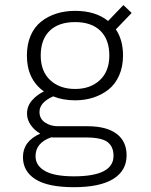

<svg xmlns="http://www.w3.org/2000/svg" viewBox="-20 -556 610 778"><path d="M284.5 -149.5Q235 -149.5 195.5 -165.5Q140 -141 140 -102.5Q140 -75 162.2 -59.8Q184.5 -44.5 214.5 -44.5H334.5Q411.5 -44.5 452.2 -14Q493 16.5 493 73.5Q493 135.5 439 169Q385 202.5 279.5 202.5Q174.5 202.5 123.8 170.5Q73 138.5 73 80.5Q73 16.5 143 -14.5Q119.5 -28 104.5 -49.5Q89.5 -71 89.5 -95.5Q89.5 -126 109.5 -149Q129.5 -172 158 -185.5Q89 -234.5 89 -331Q89 -376.5 104.2 -411.8Q119.5 -447 146.8 -468.5Q174 -490 208.8 -501Q243.5 -512 284.5 -512Q367 -512 418 -471L480 -535.5L513.5 -503.5L449.5 -437Q478.5 -394 478.5 -331Q478.5 -285.5 462.5 -249.8Q446.5 -214 419.2 -192.8Q392 -171.5 357.8 -160.5Q323.5 -149.5 284.5 -149.5ZM284.5 -195.5Q346 -195.5 384.5 -231.2Q423 -267 423 -331Q423 -396 386.8 -431.2Q350.5 -466.5 284.5 -466.5Q217.5 -466.5 181.2 -431.2Q145 -396 145 -331Q145 -267 183.5 -231.2Q222 -195.5 284.5 -195.5ZM124 77Q124 115 162.2 136.8Q200.5 158.5 279.5 158.5Q440 158.5 440 75.5Q440 38 415.5 19.5Q391 1 327 1H194Q190 1 187.5 0.5Q124 22.5 124 77Z"/></svg>

Font: League Mono Narrow UltraLight
Style: Regular
Weight: 200
Width: 3
Designer: Tyler Finck
Foundry: The League of Moveable Type / Tyler Finck
Version: Version 2.210